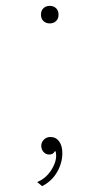

<svg xmlns="http://www.w3.org/2000/svg" viewBox="-20 -522 340 656"><path d="M128.5 -494Q137 -502 150 -502Q163 -502 171.5 -494Q180 -486 180 -472Q180 -458 171.5 -450Q163 -442 150 -442Q137 -442 128.5 -450Q120 -458 120 -472Q120 -486 128.5 -494ZM152 -54Q171 -54 182 -39Q193 -24 193 1Q193 35 175 66Q157 97 124 114L107 100Q139 87 158 54.5Q177 22 170 -5H167Q162 6 148 6Q137 6 129 -2.5Q121 -11 121 -24Q121 -36 130 -45Q139 -54 152 -54Z"/></svg>

Font: Elaine Sans ExtraLight
Style: Regular
Weight: 275
Designer: Wei Huang
Foundry: Wei Huang
Version: Version 2.001;December 24, 2019;FontCreator 12.0.0.2547 64-b